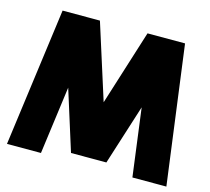

<svg xmlns="http://www.w3.org/2000/svg" viewBox="-101 -820 1029 939"><g transform="rotate(15 413.5 -350.0)"><path d="M104 -700 10 0H182L228 -343L324 -38H503L600 -343L645 0H817L724 -700H534L414 -319L293 -700Z"/></g></svg>

Font: Unageo
Style: Black
Weight: 900
Designer: Richard Sepsi
Foundry: Richard Sepsi
Version: Version 2.000